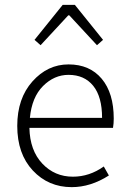

<svg xmlns="http://www.w3.org/2000/svg" viewBox="-20 -758 525 790"><path d="M261 -695 147 -572 122 -594 238 -738H288L404 -594L379 -572L265 -695ZM448 -270Q448 -250 445 -232H101Q103 -139 154 -85Q205 -31 280 -31Q348 -31 407 -73L428 -36Q353 12 275 12Q179 12 115 -56.5Q51 -125 51 -240Q51 -353 113.5 -423Q176 -493 262 -493Q349 -493 398.5 -434Q448 -375 448 -270ZM103 -273H400Q400 -360 363.5 -405Q327 -450 262 -450Q203 -450 157 -404Q111 -358 103 -273Z"/></svg>

Font: Assistant Light
Style: Regular
Weight: 300
Designer: Hebrew By Ben Nathan, Latin by Paul Hunt
Version: Version 2.001;PS 002.001;hotconv 1.0.88;makeotf.lib2.5.64775